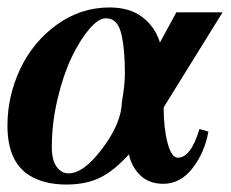

<svg xmlns="http://www.w3.org/2000/svg" viewBox="-23 -482 619 515"><path d="M574 -449 416 -194Q416 -138 426.5 -98.5Q437 -59 454 -59Q489 -59 512 -136L536 -129Q526 -73 493.5 -31Q461 11 415 11Q376 11 352.5 -12.5Q329 -36 323 -68Q282 -23 244.5 -5Q207 13 155 13Q95 13 55 -12Q-3 -49 -3 -145Q-3 -224 31 -296.5Q65 -369 129 -415.5Q193 -462 271 -462Q325 -462 359 -436Q393 -410 406 -368L450 -449ZM312 -285Q312 -352 302 -392.5Q292 -433 261 -433Q241 -433 216 -403.5Q191 -374 169 -328Q147 -282 131.5 -217Q116 -152 116 -88Q116 -52 129 -34.5Q142 -17 161 -17Q202 -17 252.5 -85Q303 -153 304 -209Q312 -253 312 -285Z"/></svg>

Font: STIX
Style: Bold Italic
Weight: 700
Italic angle: -16.33°
Designer: MicroPress Inc., with final additions and corrections provided by Coen Hoffman, Elsevier (retired)
Version: Version 1.1.1